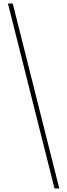

<svg xmlns="http://www.w3.org/2000/svg" viewBox="-20 -871 380 1085"><path d="M288 194 25 -851H52L315 194Z"/></svg>

Font: Noto Sans Tamil UI ExtraCondensed Thin
Style: Regular
Weight: 100
Width: 2
Designer: Jelle Bosma - Monotype Design Team
Foundry: Monotype Imaging Inc.
Version: Version 2.004; ttfautohint (v1.8.4.7-5d5b)